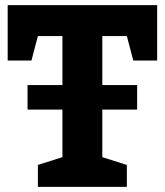

<svg xmlns="http://www.w3.org/2000/svg" viewBox="-20 -725 640 745"><path d="M377 -395H512.2V-299.8H377V-115.2L472.2 -85V0H127V-85L222.2 -115.2V-299.8H86.9V-395H222.2V-585H127L102.1 -490.2H9.8V-705.1H589.8V-490.2H497.1L472.2 -585H377Z"/></svg>

Font: Kadwa
Style: Bold
Weight: 700
Designer: Sol Matas
Foundry: Sol Matas
Version: Version 1.001;PS 001.000;hotconv 1.0.70;makeotf.lib2.5.58329